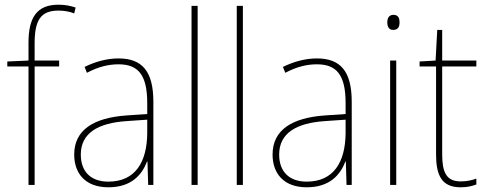

<svg xmlns="http://www.w3.org/2000/svg" viewBox="-20 -785 2066 815"><path d="M231 -503V-528H127V-601C127 -701 154 -740 228 -740C249 -740 274 -737 295 -728L301 -753C280 -760 258 -765 228 -765C136 -765 101 -710 101 -604V-528L11 -524V-503H101V0H127V-503Z M483 -537C433 -537 384 -523 339 -501L349 -476C398 -502 441 -512 483 -512C567 -512 605 -467 605 -347V-301L517 -295C378 -285 295 -234 295 -129C295 -49 342 10 440 10C537 10 582 -42 604 -99H606L609 0H631V-353C631 -483 583 -537 483 -537ZM518 -271 605 -277V-220C604 -98 555 -14 440 -14C365 -14 323 -57 323 -129C323 -220 396 -263 518 -271Z M819 0V-760H793V0Z M1011 0V-760H985V0Z M1325 -537C1275 -537 1226 -523 1181 -501L1191 -476C1240 -502 1283 -512 1325 -512C1409 -512 1447 -467 1447 -347V-301L1359 -295C1220 -285 1137 -234 1137 -129C1137 -49 1184 10 1282 10C1379 10 1424 -42 1446 -99H1448L1451 0H1473V-353C1473 -483 1425 -537 1325 -537ZM1360 -271 1447 -277V-220C1446 -98 1397 -14 1282 -14C1207 -14 1165 -57 1165 -129C1165 -220 1238 -263 1360 -271Z M1650 -722C1630 -722 1624 -706 1624 -690C1624 -673 1630 -658 1649 -658C1670 -658 1676 -672 1676 -690C1676 -706 1672 -722 1650 -722ZM1662 -528H1636V0H1662Z M1935 -15C1874 -15 1857 -55 1857 -130V-503H2002V-528H1857V-658H1836L1829 -528L1761 -524V-503H1831V-130C1831 -42 1854 10 1935 10C1964 10 1983 5 2002 -2V-27C1984 -20 1962 -15 1935 -15Z"/></svg>

Font: Noto Sans Devanagari SemiCondensed Thin
Style: Regular
Weight: 100
Width: 4
Designer: Jelle Bosma - Monotype Design Team
Foundry: Monotype Imaging Inc.
Version: Version 2.004